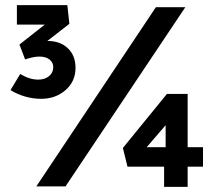

<svg xmlns="http://www.w3.org/2000/svg" viewBox="-20 -728 852 750"><path d="M141 -342Q108 -342 77.5 -351Q47 -360 21 -376L59 -439Q95 -417 129 -417Q155 -417 171.5 -430.5Q188 -444 188 -466Q188 -484 173.5 -495.5Q159 -507 134 -507Q120 -507 105 -503.5Q90 -500 78 -496L56 -554L155 -632H46V-708H243L251 -635L165 -568H166Q215 -568 245 -539.5Q275 -511 275 -463Q275 -410 236 -376Q197 -342 141 -342ZM122 0 589 -700H704L236 0ZM713 2H621V-77H478L460 -150L632 -361H713V-153H773V-77H713ZM553 -153H627V-239Z"/></svg>

Font: Lexend Deca Medium
Style: Regular
Weight: 500
Designer: Bonnie Shaver-Troup, Thomas Jockin
Foundry: Lexend
Version: Version 1.008; ttfautohint (v1.8.4.7-5d5b)